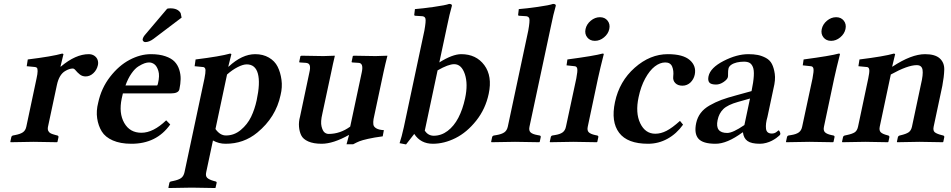

<svg xmlns="http://www.w3.org/2000/svg" viewBox="-20 -718 4812 972"><path d="M288.1 -380.9Q362.8 -443.8 429.2 -443.8Q446.3 -443.8 458.3 -435.3Q470.2 -426.8 474.4 -414.1Q478.5 -401.4 475.6 -388.2Q470.2 -363.8 452.6 -347.4Q435.1 -331.1 413.6 -331.1Q396.5 -331.1 384 -341.1Q371.6 -351.1 363.5 -361.1Q355.5 -371.1 348.6 -371.1Q330.6 -371.1 309.1 -357.9Q279.3 -339.8 268.1 -288.1L223.1 -77.1Q220.2 -63.5 224.6 -54.9Q229 -46.4 237.3 -42.5Q245.6 -38.6 262.2 -34.2L270 -32.2Q277.3 -30.3 275.9 -22.9L271 0L268.6 2Q189 0 149.9 0L33.7 2L32.2 0L37.1 -22.9Q38.6 -30.3 45.9 -32.2L56.2 -34.2Q82.5 -39.1 95.9 -48.3Q109.4 -57.6 113.3 -77.1L165 -320.8Q170.4 -344.7 170.4 -357.9Q170.4 -371.1 166.7 -374.8Q163.1 -378.4 155.8 -378.9L115.2 -382.8L120.6 -417Q246.1 -432.6 294.9 -446.8Q299.8 -445.8 301.3 -443.8L286.1 -380.9Z M826.2 -673.8Q832.5 -675.8 842.8 -675.8Q880.4 -675.8 894.5 -651.9L899.4 -628.9L756.8 -521Q734.9 -504.9 715.3 -504.9Q709.5 -504.9 705.3 -509.5Q701.2 -514.2 702.1 -519Q704.6 -531.2 715.3 -543ZM615.2 -285.2H775.4Q777.8 -287.1 779.8 -295.9Q789.1 -335.4 781.7 -359.1Q774.4 -382.8 762 -392.3Q749.5 -401.9 734.4 -401.9Q724.1 -401.9 711.4 -397.5Q698.7 -393.1 680.9 -382.1Q663.1 -371.1 645.5 -345.9Q627.9 -320.8 615.2 -285.2ZM821.3 -108.9 841.8 -87.9Q772.5 10.3 644.5 9.8Q589.4 9.8 551 -7.1Q512.7 -23.9 495.1 -52.7Q477.5 -81.5 471.9 -119.1Q466.3 -156.7 477.1 -198.2Q492.7 -271.5 537.1 -328.9Q581.5 -386.2 636 -415Q690.4 -443.8 744.1 -443.8Q786.6 -443.8 817.1 -433.3Q847.7 -422.9 863.8 -406Q879.9 -389.2 887.5 -365.2Q895 -341.3 894.5 -317.4Q894 -293.5 888.2 -266.1Q883.8 -245.1 844.7 -245.1H602.1Q599.1 -231.4 596.2 -219.2Q580.6 -145.5 608.9 -95.7Q637.2 -45.9 695.8 -45.9Q755.9 -45.9 821.3 -108.9Z M1129.4 -340.8 1070.8 -64.9Q1094.2 -31.7 1124.5 -32.2Q1165.5 -32.2 1199 -60.1Q1232.4 -87.9 1251 -126.2Q1269.5 -164.6 1279.3 -210Q1298.3 -297.9 1285.6 -345Q1272.9 -392.1 1229 -392.1Q1210.4 -392.1 1183.1 -378.2Q1155.8 -364.3 1129.4 -340.8ZM1137.7 -380.9Q1205.6 -443.8 1272 -443.8Q1311.5 -443.8 1341.3 -426.5Q1371.1 -409.2 1385.5 -380.4Q1399.9 -351.6 1405 -314.2Q1410.2 -276.9 1400.4 -236.8Q1376.5 -124 1282.7 -46.9Q1213.4 10.3 1121.6 9.8Q1087.9 9.8 1058.1 -6.8L1023.9 153.8Q1019.5 173.3 1029.1 182.4Q1038.6 191.4 1062.5 198.2L1070.3 200.2Q1078.1 202.1 1076.7 208L1071.3 231.9L1070.3 233.9Q989.7 231.9 950.7 231.9L834 233.9L832.5 231.9L837.4 208Q838.9 201.7 847.2 200.2L856.9 198.2Q884.8 192.4 897.2 183.1Q909.7 173.8 914.1 153.8L1015.1 -320.8Q1018.1 -335.4 1019.3 -345.9Q1020.5 -356.4 1020.3 -362.8Q1020 -369.1 1017.8 -372.6Q1015.6 -376 1012.7 -377.4Q1009.8 -378.9 1005.4 -378.9L965.3 -382.8L970.2 -417Q1095.7 -432.6 1145 -446.8Q1149.9 -445.8 1151.4 -443.8L1135.7 -380.9Z M1871.1 -115.2Q1868.7 -100.1 1870.1 -88.1Q1871.6 -76.2 1884.8 -68.4Q1897.9 -60.5 1923.3 -59.1L1917.5 -27.8Q1873.5 -22 1843.3 -15.1Q1813 -8.3 1799.8 -2.9Q1786.6 2.4 1768.1 12.2H1734.4L1747.1 -35.2Q1667 9.8 1608.4 9.8Q1566.9 9.8 1540.5 -2Q1514.2 -13.7 1504.9 -33Q1495.6 -52.2 1493.7 -76.9Q1491.7 -101.6 1499 -127.9L1546.4 -352.1Q1551.8 -374.5 1548.1 -386.7Q1544.4 -398.9 1527.8 -399.9L1497.1 -401.9L1494.6 -403.8L1501 -434.1L1506.3 -436Q1585 -434.1 1617.2 -434.1L1675.3 -436Q1664.6 -391.1 1657.2 -354L1611.8 -142.1Q1602.1 -101.1 1607.7 -78.4Q1613.3 -55.7 1622.6 -47.9Q1631.8 -40 1644 -40Q1702.1 -40 1752.9 -77.1L1811.5 -352.1Q1821.8 -399.9 1793.9 -399.9L1763.2 -401.9L1759.8 -403.8L1766.1 -434.1L1770.5 -436Q1854 -434.1 1880.9 -434.1L1941.4 -436Q1930.7 -394.5 1921.9 -354Z M2130.4 -56.2Q2147.5 -31.2 2175.3 -30.8Q2213.9 -30.8 2246.1 -55.2Q2278.3 -79.6 2300.3 -121.6Q2322.3 -163.6 2334.5 -220.2Q2350.1 -292.5 2333.3 -342.8Q2316.4 -393.1 2279.3 -393.1Q2250 -393.1 2195.3 -361.8ZM2128.4 -563Q2137.2 -611.8 2133.8 -624Q2130.4 -636.2 2113.8 -636.2L2082 -638.2Q2076.7 -638.7 2077.1 -643.1L2080.6 -671.9Q2117.7 -674.8 2176.5 -683.1Q2235.4 -691.4 2253.9 -698.2Q2261.2 -698.2 2265.1 -695.6Q2269 -692.9 2267.6 -688Q2255.9 -647.9 2242.7 -583L2204.1 -401.9Q2271 -443.8 2314.9 -443.8Q2390.6 -443.8 2431.9 -388.2Q2473.1 -332.5 2454.1 -243.2Q2438 -166.5 2390.9 -107.2Q2343.8 -47.9 2286.1 -19Q2228.5 9.8 2171.4 9.8Q2109.4 9.8 2077.1 -40L2035.6 13.2L2002.9 6.8Q2013.7 -25.4 2024.4 -74.2Z M2654.3 -563Q2663.1 -611.8 2659.7 -624Q2656.2 -636.2 2639.6 -636.2L2607.9 -638.2Q2602.5 -638.7 2603 -643.1L2606.4 -671.9Q2643.6 -674.8 2702.4 -683.1Q2761.2 -691.4 2779.8 -698.2Q2787.1 -698.2 2791 -695.6Q2794.9 -692.9 2793.5 -688Q2781.7 -647.9 2768.6 -583L2660.6 -77.1Q2656.2 -57.1 2666 -47.9Q2675.8 -38.6 2700.7 -34.2L2711.4 -32.2Q2719.2 -30.8 2717.3 -22.9L2712.4 0L2710 2Q2626.5 0 2587.4 0L2468.3 2L2466.3 0L2471.2 -22.9Q2472.7 -30.8 2481.4 -32.2L2493.7 -34.2Q2519.5 -38.6 2533 -47.9Q2546.4 -57.1 2550.8 -77.1Z M3007.3 -321.3 2955.6 -77.1Q2951.2 -57.6 2960.7 -48.3Q2970.2 -39.1 2993.2 -34.2L3002.9 -32.2Q3010.7 -30.3 3008.8 -22.9L3003.9 0L3001.5 2Q2920.9 0 2881.8 0L2764.6 2L2763.2 0L2768.1 -22.9Q2769.5 -30.8 2776.9 -32.2L2789.1 -34.2Q2814.5 -38.1 2827.9 -47.6Q2841.3 -57.1 2845.2 -77.1L2897.5 -320.8Q2904.8 -358.4 2902.3 -370.4Q2899.9 -382.3 2888.7 -382.8L2848.1 -387.2L2852.5 -417Q2990.7 -435.5 3030.3 -446.8Q3037.1 -446.8 3036.6 -443.8Q3018.1 -371.1 3007.3 -321.3ZM2952.9 -528.8Q2939 -546.4 2944.3 -571Q2949.7 -595.7 2970.9 -613.3Q2992.2 -630.9 3017.1 -630.9Q3042 -630.9 3055.9 -613.3Q3069.8 -595.7 3064.5 -571Q3059.1 -546.4 3037.8 -528.8Q3016.6 -511.2 2991.7 -511.2Q2966.8 -511.2 2952.9 -528.8Z M3438 -86.9Q3405.3 -41 3359.4 -15.6Q3313.5 9.8 3260.7 9.8Q3156.2 9.8 3114.3 -45.9Q3072.3 -101.6 3093.3 -201.2Q3115.7 -306.6 3193.4 -375.2Q3271 -443.8 3360.8 -443.8Q3438 -443.8 3472.2 -413.8Q3506.3 -383.8 3497.1 -339.8Q3494.6 -328.1 3489 -318.1Q3483.4 -308.1 3475.6 -300.5Q3467.8 -293 3457.3 -288.6Q3446.8 -284.2 3435.1 -284.2Q3411.6 -284.2 3398.7 -297.4Q3385.7 -310.5 3388.2 -331.1Q3391.6 -359.9 3382.8 -380.9Q3374 -401.9 3348.1 -401.9Q3321.3 -401.9 3294.9 -381.6Q3268.6 -361.3 3246.3 -320.6Q3224.1 -279.8 3212.9 -226.1Q3195.8 -146.5 3221.2 -93.8Q3246.6 -41 3297.4 -41Q3325.7 -41 3354.2 -55.7Q3382.8 -70.3 3422.4 -106Z M3739.3 -47.9Q3660.2 10.3 3602.1 9.8Q3538.1 9.8 3515.6 -16.1Q3493.2 -42 3504.4 -95.2Q3510.7 -124 3527.3 -146Q3543.9 -168 3572.5 -184.3Q3601.1 -200.7 3631.8 -212.2Q3662.6 -223.6 3708.5 -235.8L3784.7 -256.8Q3794.4 -303.2 3796.1 -333.5Q3797.9 -363.8 3791.3 -379.2Q3784.7 -394.5 3774.2 -400.1Q3763.7 -405.8 3746.6 -405.8Q3727.5 -405.8 3710.4 -401.9Q3693.4 -397.9 3681.9 -389.9Q3670.4 -381.8 3668 -371.1Q3665.5 -359.9 3665.8 -346.4Q3666 -333 3665 -328.1Q3662.6 -316.4 3643.6 -303.2Q3624.5 -290 3605 -290Q3579.1 -290 3570.8 -300.5Q3562.5 -311 3566.9 -332Q3576.2 -375 3643.1 -409.4Q3710 -443.8 3768.6 -443.8Q3795.4 -443.8 3816.4 -439.7Q3837.4 -435.5 3857.7 -424.6Q3877.9 -413.6 3887.9 -394Q3897.9 -374.5 3902.3 -344.2Q3906.7 -314 3896 -271L3865.2 -126Q3855 -91.3 3857.9 -66.7Q3860.8 -42 3887.2 -42Q3901.4 -42 3911.1 -50Q3920.9 -58.1 3921.4 -58.1Q3924.3 -58.1 3928 -50.5Q3931.6 -43 3930.2 -38.1Q3929.7 -36.1 3924.6 -31Q3919.4 -25.9 3909.4 -18.8Q3899.4 -11.7 3887.2 -5.4Q3875 1 3858.9 5.4Q3842.8 9.8 3827.1 9.8Q3783.7 9.8 3764.2 -4.2Q3744.6 -18.1 3741.2 -47.9ZM3748.5 -85 3776.9 -219.2 3716.3 -202.1Q3664.1 -187.5 3641.8 -165.8Q3619.6 -144 3612.8 -109.9Q3599.1 -44.9 3661.6 -44.9Q3689.9 -44.9 3748.5 -85Z M4203.1 -321.3 4151.4 -77.1Q4147 -57.6 4156.5 -48.3Q4166 -39.1 4189 -34.2L4198.7 -32.2Q4206.5 -30.3 4204.6 -22.9L4199.7 0L4197.3 2Q4116.7 0 4077.6 0L3960.4 2L3959 0L3963.9 -22.9Q3965.3 -30.8 3972.7 -32.2L3984.9 -34.2Q4010.3 -38.1 4023.7 -47.6Q4037.1 -57.1 4041 -77.1L4093.3 -320.8Q4100.6 -358.4 4098.1 -370.4Q4095.7 -382.3 4084.5 -382.8L4043.9 -387.2L4048.3 -417Q4186.5 -435.5 4226.1 -446.8Q4232.9 -446.8 4232.4 -443.8Q4213.9 -371.1 4203.1 -321.3ZM4148.7 -528.8Q4134.8 -546.4 4140.1 -571Q4145.5 -595.7 4166.7 -613.3Q4188 -630.9 4212.9 -630.9Q4237.8 -630.9 4251.7 -613.3Q4265.6 -595.7 4260.3 -571Q4254.9 -546.4 4233.6 -528.8Q4212.4 -511.2 4187.5 -511.2Q4162.6 -511.2 4148.7 -528.8Z M4498.5 -380.9Q4594.2 -443.8 4663.1 -443.8Q4713.9 -443.8 4737.5 -422.4Q4761.2 -400.9 4760.3 -365.2Q4759.3 -329.6 4750.5 -283.2L4706.5 -76.2Q4702.6 -56.6 4712.2 -48.6Q4721.7 -40.5 4746.6 -34.2L4754.4 -32.2Q4761.7 -30.3 4760.3 -22.9L4755.4 0L4752.9 2Q4673.3 0 4634.3 0L4522 2L4520.5 0L4525.4 -22.9Q4526.9 -29.8 4535.2 -32.2L4539.6 -33.2Q4566.9 -39.6 4579.6 -48.1Q4592.3 -56.6 4596.7 -76.2L4642.1 -290Q4654.3 -340.8 4650.4 -364.5Q4646.5 -388.2 4621.1 -388.2Q4575.2 -388.2 4489.7 -340.8L4433.6 -76.2Q4429.7 -57.1 4439.2 -48.1Q4448.7 -39.1 4472.7 -33.2L4476.1 -32.2Q4483.4 -30.3 4482.4 -22.9L4477.5 0L4475.1 2Q4399.4 0 4360.4 0L4244.1 2L4242.7 0L4247.6 -22.9Q4249 -30.3 4257.3 -32.2L4266.6 -34.2Q4294.4 -40 4306.9 -48.1Q4319.3 -56.2 4323.7 -76.2L4375.5 -320.8Q4378.4 -335.4 4379.9 -345.9Q4381.3 -356.4 4380.9 -362.8Q4380.4 -369.1 4378.4 -372.6Q4376.5 -376 4373.5 -377.4Q4370.6 -378.9 4366.2 -378.9L4325.7 -382.8L4331.1 -417Q4456.5 -432.6 4505.4 -446.8Q4510.3 -445.8 4511.7 -443.8L4496.6 -380.9Z"/></svg>

Font: Linux Libertine Slanted
Style: Semibold Slanted
Weight: 600
Designer: Philipp H. Poll
Foundry: Philipp H. Poll
Version: Version 5.1.1